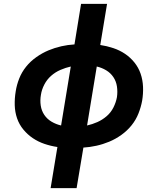

<svg xmlns="http://www.w3.org/2000/svg" viewBox="-20 -755 840 990"><path d="M241 215 276 3Q242 -2 209.5 -13Q177 -24 149.5 -42.5Q122 -61 100.5 -87Q79 -113 68 -145Q57 -177 56 -212.5Q55 -248 61 -284Q66 -317 79 -350Q92 -383 114.5 -411Q137 -439 167.5 -460.5Q198 -482 230.5 -495.5Q263 -509 296.5 -516.5Q330 -524 364 -526L398 -735H532L497 -523Q531 -518 564 -507Q597 -496 624.5 -477.5Q652 -459 673 -433Q694 -407 705 -375Q716 -343 717.5 -307.5Q719 -272 713 -236Q707 -203 694 -170Q681 -137 658.5 -109Q636 -81 606 -59.5Q576 -38 543.5 -24.5Q511 -11 477 -3.5Q443 4 410 6L375 215ZM429 -108Q456 -114 482 -125.5Q508 -137 530 -156Q552 -175 565 -201Q578 -227 583 -254Q587 -282 583 -309Q579 -336 564.5 -357.5Q550 -379 527.5 -392.5Q505 -406 479 -412ZM295 -108 345 -412Q318 -406 291.5 -394.5Q265 -383 243.5 -364Q222 -345 208.5 -319Q195 -293 191 -266Q186 -238 190 -211Q194 -184 208.5 -162.5Q223 -141 246 -127.5Q269 -114 295 -108Z"/></svg>

Font: Iosevka Aile Extrabold Oblique
Style: Regular
Weight: 800
Italic angle: -9°
Designer: Belleve Invis
Foundry: Belleve Invis
Version: Version 31.1.0; ttfautohint (v1.8.4)